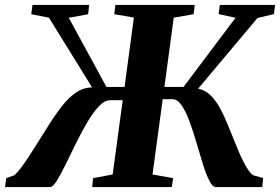

<svg xmlns="http://www.w3.org/2000/svg" viewBox="-46 -763 1142 783"><path d="M-25.5 0 -20.5 -36.5 11.5 -48Q23.5 -57.5 38.2 -76.8Q53 -96 69.8 -121.8Q86.5 -147.5 104 -175.5Q130.5 -217 156 -257.8Q181.5 -298.5 208 -332Q234.5 -365.5 264.2 -385.8Q294 -406 329.5 -406.5L153.5 -691L81.5 -705L86.5 -743H317.5L313.5 -705L234.5 -690.5L388 -408.5H462L500 -691.5L420 -705L424.5 -743H748L743.5 -705L662.5 -691L624.5 -408.5H702.5L914.5 -690.5L845.5 -705.5L850.5 -743H1076L1071 -705.5L1004 -689.5L762 -401.5Q789.5 -396 810.8 -376Q832 -356 848.8 -326.2Q865.5 -296.5 880 -261.2Q894.5 -226 909 -190.5Q918.5 -166 928.2 -143.2Q938 -120.5 947.8 -101.8Q957.5 -83 967 -69Q976.5 -55 986 -48.5L1027 -37L1023.5 0H835Q821 0 807.8 -25.8Q794.5 -51.5 781.8 -92.5Q769 -133.5 755.8 -179.2Q742.5 -225 727.5 -266Q712.5 -307 695.2 -332.8Q678 -358.5 657.5 -358.5H617.5L576 -51.5L660 -36.5L654.5 0H330L333.5 -36.5L413.5 -51.5L454.5 -354.5H404.5Q380.5 -354.5 356.5 -328.8Q332.5 -303 309 -262.8Q285.5 -222.5 263.2 -177.2Q241 -132 221.2 -91.5Q201.5 -51 185.5 -25.5Q169.5 0 157.5 0Z"/></svg>

Font: Merriweather 72pt ExtraBold
Style: Italic
Weight: 800
Italic angle: -7.8°
Version: Version 2.101